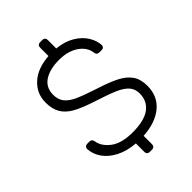

<svg xmlns="http://www.w3.org/2000/svg" viewBox="-259 -907 1114 1114"><g transform="rotate(-45 298.0 -350.0)"><path d="M267 8Q199 3 149 -23Q99 -49 72.5 -87.5Q46 -126 44 -170Q44 -178 50 -184Q56 -190 65 -190H85Q103 -190 107 -170Q114 -122 162 -86Q210 -50 300 -50Q395 -50 441.5 -84.5Q488 -119 488 -181Q488 -219 465.5 -243.5Q443 -268 400 -286.5Q357 -305 270 -333Q193 -358 149.5 -382Q106 -406 85 -441Q64 -476 64 -530Q64 -603 117.5 -652.5Q171 -702 267 -709V-778Q267 -788 273 -794Q279 -800 289 -800H308Q318 -800 324 -794Q330 -788 330 -778V-708Q393 -702 438 -675Q483 -648 506 -610.5Q529 -573 531 -535Q531 -527 525.5 -521Q520 -515 510 -515H490Q483 -515 476 -519.5Q469 -524 468 -535Q462 -585 414.5 -617.5Q367 -650 295 -650Q218 -650 172.5 -620Q127 -590 127 -530Q127 -491 147.5 -465.5Q168 -440 209 -421.5Q250 -403 330 -377Q412 -351 458 -327Q504 -303 527.5 -269Q551 -235 551 -181Q551 -97 492.5 -47.5Q434 2 330 9V78Q330 88 324 94Q318 100 308 100H289Q279 100 273 94Q267 88 267 78Z"/></g></svg>

Font: Rubik
Style: Regular
Weight: 300
Designer: Hubert & Fischer
Foundry: Hubert & Fischer
Version: Version 1.100